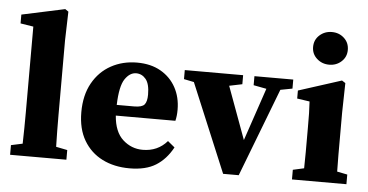

<svg xmlns="http://www.w3.org/2000/svg" viewBox="-51 -823 1786 931"><g transform="rotate(5 842.0 -357.0)"><path d="M26 0V-47L82 -59Q83 -97 83.5 -135Q84 -173 84 -210V-629L21 -639V-682L231 -727L247 -716L243 -576V-210Q243 -172 243.5 -134Q244 -96 245 -58L300 -47V0Z M601 -447Q570 -447 546.5 -412.5Q523 -378 520 -286H605Q643 -286 655 -300.5Q667 -315 667 -349Q667 -401 648 -424Q629 -447 601 -447ZM608 15Q533 15 475.5 -14Q418 -43 385 -99Q352 -155 352 -236Q352 -319 385 -378Q418 -437 474.5 -468Q531 -499 601 -499Q668 -499 716 -471.5Q764 -444 790 -396.5Q816 -349 816 -288Q816 -258 810 -234H520Q526 -155 567.5 -117.5Q609 -80 664 -80Q737 -80 783 -133L817 -105Q785 -46 736 -15.5Q687 15 608 15Z M1173 -439V-483H1362V-439L1304 -428L1139 2H1063L883 -429L834 -439V-483H1118V-439L1055 -426L1149 -170L1236 -427Z M1398 0V-47L1452 -59Q1453 -95 1453 -137Q1453 -179 1453 -210V-258Q1453 -299 1452.5 -326.5Q1452 -354 1450 -384L1389 -393V-432L1598 -499L1615 -488L1612 -343V-210Q1612 -179 1612 -136.5Q1612 -94 1613 -57L1663 -47V0ZM1529 -570Q1494 -570 1469 -592.5Q1444 -615 1444 -649Q1444 -684 1469 -706.5Q1494 -729 1529 -729Q1564 -729 1588.5 -706.5Q1613 -684 1613 -649Q1613 -615 1588.5 -592.5Q1564 -570 1529 -570Z"/></g></svg>

Font: Source Serif 4
Style: Bold
Weight: 700
Designer: Frank Grießhammer
Foundry: Adobe
Version: Version 4.005;hotconv 1.1.0;makeotfexe 2.6.0